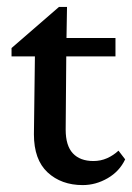

<svg xmlns="http://www.w3.org/2000/svg" viewBox="-20 -533 386 561"><path d="M345.7 -67.4Q329.1 -32.2 294.4 -12.2Q259.8 7.8 221.7 7.8Q159.2 7.8 119.1 -29.3Q79.1 -66.4 79.1 -140.6L82 -368.2H13.7V-392.6L152.3 -512.7H175.8L173.8 -392.6L171.9 -154.3Q171.9 -107.4 192.9 -85Q213.9 -62.5 252.9 -62.5Q274.4 -62.5 293 -70.8Q311.5 -79.1 326.2 -92.8ZM130.9 -368.2V-421.9H317.4V-368.2Z"/></svg>

Font: Crimson Pro ExtraLight Medium
Style: Regular
Weight: 500
Version: Version 1.002